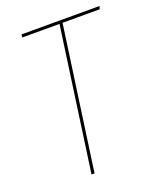

<svg xmlns="http://www.w3.org/2000/svg" viewBox="-129 -761 694 840"><g transform="rotate(-20 218.0 -340.5)"><path d="M436 -680.7 431.6 -667H258.8L165 0H150.9L244.6 -667H70.8L72.8 -680.7Z"/></g></svg>

Font: Fira Sans Compressed Hair
Style: Italic
Weight: 100
Width: 3
Italic angle: -8°
Designer: Carrois Corporate & Edenspiekermann AG
Foundry: Carrois Corporate GbR & Edenspiekermann AG
Version: Version 4.203;PS 004.203;hotconv 1.0.88;makeotf.lib2.5.64775